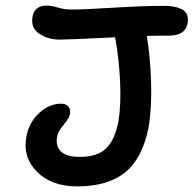

<svg xmlns="http://www.w3.org/2000/svg" viewBox="-20 -687 694 689"><path d="M256.8 -18.1Q164.6 -18.1 112.3 -71Q60.1 -124 75.2 -199.2Q85 -248.5 120.8 -281.7Q156.7 -314.9 199.2 -314.9Q216.8 -314.9 225.3 -304.7Q233.9 -294.4 231 -276.9Q228 -264.2 218 -251.7Q208 -239.3 198 -225.8Q188 -212.4 185.1 -196.8Q178.7 -164.1 198 -144Q217.3 -124 266.1 -124Q329.1 -124 360.4 -154.1Q391.6 -184.1 404.8 -250Q415 -312 410.9 -395.8Q406.7 -479.5 393.1 -553.2Q229 -544.9 195.8 -544.9Q150.4 -544.9 119.6 -566.9Q88.9 -588.9 97.2 -628.9Q100.1 -646.5 113 -656.7Q126 -667 146 -667Q164.1 -667 188 -659.9Q211.9 -652.8 234.9 -652.8Q283.2 -652.8 387.2 -659.4Q491.2 -666 571.8 -666Q589.8 -666 604.7 -663.1Q619.6 -660.2 632.8 -653.6Q646 -647 651.4 -633.5Q656.7 -620.1 652.8 -601.1Q643.6 -559.1 585.9 -559.1Q532.7 -559.1 506.8 -558.1Q519.5 -481.4 522.2 -390.6Q524.9 -299.8 513.2 -230Q491.2 -118.7 429 -68.4Q366.7 -18.1 256.8 -18.1Z"/></svg>

Font: Shantell Sans Irregular
Style: Italic
Weight: 500
Italic angle: -11.31°
Designer: Stephen Nixon, Anya Danilova, Shantell Martin
Foundry: Arrow Type
Version: Version 1.006;[9816181b4]